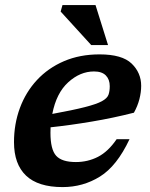

<svg xmlns="http://www.w3.org/2000/svg" viewBox="-20 -750 611 782"><path d="M507.5 -183Q456 -73.5 387 -30.8Q318 12 235 12Q135 12 86 -34.8Q37 -81.5 37 -171Q37 -245 61 -310Q85 -375 130.5 -424Q176 -473 240.5 -500.8Q305 -528.5 385.5 -528.5Q477.5 -528.5 516.2 -491Q555 -453.5 555 -400.5Q555 -374.5 547.8 -346.2Q540.5 -318 525.5 -291Q441.5 -269.5 353.8 -254.8Q266 -240 186 -231.5Q185.5 -220.5 185.5 -209Q185.5 -141 208.8 -115.5Q232 -90 289 -90Q337.5 -90 379 -111.2Q420.5 -132.5 455 -183ZM363 -459Q306.5 -459 258 -415Q209.5 -371 193 -286Q278 -301.5 325.8 -313.8Q373.5 -326 395 -337.8Q416.5 -349.5 421.8 -364Q427 -378.5 427 -399Q427 -426.5 411 -442.8Q395 -459 363 -459ZM420 -566.5H351.5L227 -703L234.5 -729.5H369Z"/></svg>

Font: Newsreader Caption SemiBold
Style: Italic
Weight: 600
Italic angle: -17°
Designer: Hugues Gentile
Foundry: Production Type
Version: Version 1.001